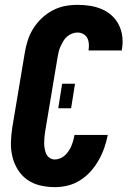

<svg xmlns="http://www.w3.org/2000/svg" viewBox="-20 -763 540 791"><path d="M206 8Q175 8 145.5 1Q116 -6 92.5 -22.5Q69 -39 53.5 -64Q38 -89 31 -118Q24 -147 25 -177.5Q26 -208 31 -240L82 -545Q86 -570 94 -595.5Q102 -621 116.5 -644.5Q131 -668 151.5 -687.5Q172 -707 196.5 -720Q221 -733 247 -738Q273 -743 299 -743Q326 -743 351.5 -739Q377 -735 400 -725Q423 -715 441 -698.5Q459 -682 470 -659.5Q481 -637 484 -611Q487 -585 482 -559Q482 -558 482 -557Q482 -556 482 -555H345Q345 -556 345 -556Q345 -556 345 -557Q347 -570 346 -583Q345 -596 339.5 -606.5Q334 -617 323 -623Q312 -629 299 -629Q288 -629 276.5 -624.5Q265 -620 255.5 -611.5Q246 -603 240 -592.5Q234 -582 229 -571Q224 -560 221.5 -548.5Q219 -537 217 -526L166 -221Q164 -209 163 -197Q162 -185 162 -173.5Q162 -162 164 -150.5Q166 -139 170.5 -129Q175 -119 184.5 -112.5Q194 -106 206 -106Q217 -106 228 -110.5Q239 -115 248 -123.5Q257 -132 263.5 -142Q270 -152 274.5 -163Q279 -174 282 -185Q285 -196 287 -207H424Q419 -181 410 -155Q401 -129 387 -104Q373 -79 354 -57.5Q335 -36 310.5 -20.5Q286 -5 259 1.5Q232 8 206 8ZM220 -317 236 -418H289L273 -317Z"/></svg>

Font: Iosevka SS04 Heavy Oblique
Style: Regular
Weight: 900
Italic angle: -9°
Monospace: yes
Designer: Belleve Invis
Foundry: Belleve Invis
Version: Version 19.0.0; ttfautohint (v1.8.4)